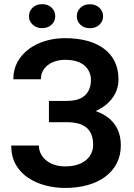

<svg xmlns="http://www.w3.org/2000/svg" viewBox="-20 -906 652 935"><path d="M322.3 -340.8H218.3V-414.6H304.2Q346.7 -414.6 372.6 -427.2Q398.4 -439.9 410.6 -463.1Q422.9 -486.3 422.9 -517.1Q422.9 -543.5 409.4 -565.9Q396 -588.4 368.2 -601.6Q340.3 -614.7 296.9 -614.7Q264.2 -614.7 237.3 -603.3Q210.4 -591.8 194.8 -570.6Q179.2 -549.3 179.2 -520H44.9Q44.9 -566.9 64.9 -603.8Q85 -640.6 119.9 -666.7Q154.8 -692.9 200.4 -706.5Q246.1 -720.2 296.9 -720.2Q356 -720.2 404.1 -707.3Q452.1 -694.3 486.3 -668.9Q520.5 -643.6 538.8 -606Q557.1 -568.4 557.1 -518.6Q557.1 -481.9 540.5 -449.7Q523.9 -417.5 492.9 -393.1Q461.9 -368.7 418.7 -354.7Q375.5 -340.8 322.3 -340.8ZM218.3 -383.3H322.3Q380.9 -383.3 426.5 -371.1Q472.2 -358.9 503.7 -335.4Q535.2 -312 551.8 -277.6Q568.4 -243.2 568.4 -198.7Q568.4 -148.9 548.3 -110.4Q528.3 -71.8 491.9 -44.9Q455.6 -18.1 405.8 -4.4Q356 9.3 296.9 9.3Q249 9.3 202.4 -2.7Q155.8 -14.6 117.9 -39.6Q80.1 -64.5 57.4 -103.5Q34.7 -142.6 34.7 -197.3H169.4Q169.4 -168.9 185.5 -145.8Q201.7 -122.6 230.5 -109.1Q259.3 -95.7 296.9 -95.7Q340.3 -95.7 370.8 -109.1Q401.4 -122.6 417.5 -146.5Q433.6 -170.4 433.6 -199.7Q433.6 -229.5 425.3 -250.5Q417 -271.5 400.6 -284.9Q384.3 -298.3 360.1 -304.7Q335.9 -311 304.2 -311H218.3ZM121.1 -827.1Q121.1 -852.1 139.2 -868.9Q157.2 -885.7 185.1 -885.7Q213.4 -885.7 231.2 -868.9Q249 -852.1 249 -827.1Q249 -802.7 231.2 -785.9Q213.4 -769 185.1 -769Q157.2 -769 139.2 -785.9Q121.1 -802.7 121.1 -827.1ZM354 -826.7Q354 -851.6 371.8 -868.4Q389.6 -885.3 418 -885.3Q445.8 -885.3 463.9 -868.4Q481.9 -851.6 481.9 -826.7Q481.9 -802.2 463.9 -785.4Q445.8 -768.6 418 -768.6Q389.6 -768.6 371.8 -785.4Q354 -802.2 354 -826.7Z"/></svg>

Font: Roboto SemiBold
Style: Regular
Weight: 600
Designer: Christian Robertson
Foundry: Google
Version: Version 3.009; 2024